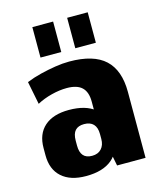

<svg xmlns="http://www.w3.org/2000/svg" viewBox="-115 -843 787 938"><g transform="rotate(-15 278.5 -374.5)"><path d="M324 -199V-334Q324 -382 299.5 -405.5Q275 -429 223 -429Q186 -429 145 -418.5Q104 -408 71 -390L48 -506Q82 -520 120.5 -529.5Q159 -539 197 -545Q235 -551 268 -551Q391 -551 449 -497Q507 -443 507 -334V0H363ZM204 11Q125 11 81.5 -28Q38 -67 38 -138V-175Q38 -246 81.5 -284.5Q125 -323 205 -323Q290 -323 336 -285Q382 -247 382 -176V-139Q382 -67 336 -28Q290 11 204 11ZM258 -77Q288 -77 305 -95.5Q322 -114 322 -145V-170Q322 -203 306 -220Q290 -237 259 -237Q229 -237 214 -220.5Q199 -204 199 -169V-144Q199 -111 213.5 -94Q228 -77 258 -77ZM243 -760V-606H138V-760ZM418 -760V-606H314V-760Z"/></g></svg>

Font: Pathway Extreme Condensed ExtraBold
Style: Regular
Weight: 800
Width: 3
Version: Version 1.001;gftools[0.9.26]